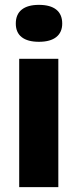

<svg xmlns="http://www.w3.org/2000/svg" viewBox="-20 -770 319 790"><path d="M59 0V-528H220V0ZM140 -598Q94 -598 69.5 -617Q45 -636 45 -673Q45 -711 69.5 -730.5Q94 -750 140 -750Q187 -750 211.5 -730.5Q236 -711 236 -673Q236 -637 211.5 -617.5Q187 -598 140 -598Z"/></svg>

Font: Bricolage Grotesque 24pt ExtraBold
Style: Regular
Weight: 800
Designer: Mathieu Triay
Foundry: Atelier Triay
Version: Version 1.001;gftools[0.9.33.dev8+g029e19f]